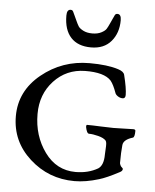

<svg xmlns="http://www.w3.org/2000/svg" viewBox="-50 -698 607 753"><g transform="rotate(5 253.5 -322.0)"><path d="M215 -635Q217 -631 223.5 -616.5Q230 -602 235 -594Q240 -586 254.5 -578.5Q269 -571 290 -571Q311 -571 325.5 -578.5Q340 -586 345 -594Q350 -602 356.5 -616.5Q363 -631 365 -635Q366 -636 369 -643.5Q372 -651 374.5 -653.5Q377 -656 382 -656Q397 -656 397 -632Q397 -582 369 -549Q341 -516 290 -516Q238 -516 210.5 -546Q183 -576 183 -632Q183 -656 198 -656Q203 -656 205.5 -653.5Q208 -651 211 -643.5Q214 -636 215 -635ZM272 -24Q322 -24 360 -46Q381 -60 381 -102Q381 -108 382 -122.5Q383 -137 382.5 -145Q382 -153 379 -157Q370 -167 348.5 -172.5Q327 -178 312 -178Q303 -178 298 -204Q298 -212 301 -212Q322 -212 354 -210.5Q386 -209 405 -209Q421 -209 446 -210Q471 -211 483 -211Q492 -211 492 -205Q492 -181 485 -178Q448 -167 446 -145Q443 -117 443 -74Q443 -71 447 -63Q448 -61 452 -57.5Q456 -54 456 -52Q456 -44 446 -39Q395 -12 367 -4Q315 12 271 12Q169 12 94.5 -55.5Q20 -123 20 -222Q20 -321 101.5 -387.5Q183 -454 290 -454Q361 -454 404 -440Q426 -433 429 -420Q442 -368 442 -342Q442 -328 431 -328Q421 -328 412 -334Q403 -340 401 -347Q390 -378 378 -393Q351 -423 275 -422Q202 -421 153 -368.5Q104 -316 104 -238Q104 -152 150.5 -88Q197 -24 272 -24Z"/></g></svg>

Font: EB Garamond 12 All SC
Style: AllSC
Weight: 400
Version: Version 0.016 ; ttfautohint (v0.97) -l 8 -r 50 -G 200 -x 0 -